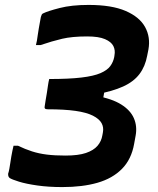

<svg xmlns="http://www.w3.org/2000/svg" viewBox="-20 -740 640 780"><path d="M340 -720Q434 -720 490.5 -695.5Q547 -671 569.5 -630Q592 -589 583 -539L578 -514Q570 -470 546.5 -439Q523 -408 480 -388.5Q437 -369 371 -357L407 -385L396 -323L370 -351Q435 -339 472.5 -315.5Q510 -292 524 -259.5Q538 -227 531 -189L525 -156Q514 -93 475.5 -54Q437 -15 376 2.5Q315 20 233 20Q177 20 131.5 13.5Q86 7 57 -2Q28 -11 19 -17Q15 -21 14 -24.5Q13 -28 13 -34Q16 -43 18 -54.5Q20 -66 22 -79Q24 -92 26 -104.5Q28 -117 30.5 -128Q33 -139 35 -148H53Q82 -134 110 -125Q138 -116 170.5 -112Q203 -108 246 -108Q298 -108 329 -118.5Q360 -129 376 -147.5Q392 -166 396 -191L398 -202Q402 -223 392.5 -240Q383 -257 357.5 -270Q332 -283 287 -289.5Q242 -296 173 -296Q165 -296 162.5 -299.5Q160 -303 162 -311Q163 -320 165.5 -333.5Q168 -347 170.5 -363Q173 -379 175 -393.5Q177 -408 180 -419Q260 -419 310.5 -425Q361 -431 388.5 -443Q416 -455 428 -471.5Q440 -488 444 -508L445 -515Q449 -536 440.5 -553Q432 -570 406.5 -581Q381 -592 334 -592Q273 -592 232.5 -582.5Q192 -573 145 -557H126Q128 -564 130 -575Q132 -586 133.5 -598.5Q135 -611 137.5 -624Q140 -637 142 -649Q144 -661 146 -671Q148 -677 149.5 -680.5Q151 -684 156 -686Q174 -695 222.5 -707.5Q271 -720 340 -720Z"/></svg>

Font: RecMonoLinear Nerd Font Mono
Style: Bold Italic
Weight: 700
Italic angle: -10°
Monospace: yes
Version: Version 1.085; ttfautohint (v1.8.4.7-5d5b);Nerd Fonts 3.2.1